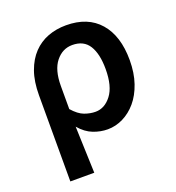

<svg xmlns="http://www.w3.org/2000/svg" viewBox="-125 -604 809 882"><g transform="rotate(-20 279.5 -162.5)"><path d="M69 178V-243Q69 -310 86.5 -359Q104 -408 134.5 -440Q165 -472 206 -487.5Q247 -503 295 -503Q401 -503 458.5 -437Q516 -371 516 -253Q516 -190 499 -140.5Q482 -91 453.5 -57.5Q425 -24 388.5 -6Q352 12 313 12Q278 12 243 -1.5Q208 -15 178 -50Q180 12 182 65Q184 118 186 178ZM288 -83Q333 -83 365.5 -125.5Q398 -168 398 -252Q398 -326 372.5 -367Q347 -408 291 -408Q243 -408 210.5 -367.5Q178 -327 178 -249V-136Q207 -103 234.5 -93Q262 -83 288 -83Z"/></g></svg>

Font: Giro Semibold
Style: Regular
Weight: 600
Designer: Paul D. Hunt
Foundry: Adobe Systems Incorporated
Version: Version 1.000;PS 1.0;hotconv 1.0.88;makeotf.lib2.5.647800